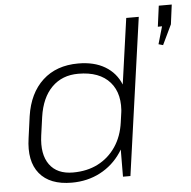

<svg xmlns="http://www.w3.org/2000/svg" viewBox="-55 -838 895 900"><g transform="rotate(-5 393.0 -388.5)"><path d="M247 7Q144 7 95.5 -52Q47 -111 63 -219L77 -321Q93 -428 157.5 -487.5Q222 -547 325 -547Q400 -547 451 -516.5Q502 -486 524.5 -430.5Q547 -375 536 -298L528 -247Q518 -170 479.5 -113Q441 -56 381 -24.5Q321 7 247 7ZM257 -40Q323 -40 374 -66Q425 -92 458 -140.5Q491 -189 500 -256L505 -288Q519 -387 470 -443Q421 -499 321 -499Q245 -499 196.5 -450.5Q148 -402 135 -312L123 -226Q111 -138 146.5 -89Q182 -40 257 -40ZM489 -178 568 -740H627L523 0H488ZM786 -784 774 -692 729 -598 708 -604 751 -753 766 -687 712 -686 725 -784Z"/></g></svg>

Font: Pathway Extreme 28pt ExtraLight
Style: Italic
Weight: 250
Italic angle: -8°
Designer: Eduardo Rodriguez Tunni
Foundry: Eduardo Rodriguez Tunni
Version: Version 1.001;gftools[0.9.26]